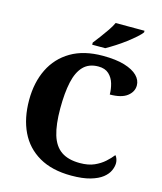

<svg xmlns="http://www.w3.org/2000/svg" viewBox="-135 -1029 959 1137"><g transform="rotate(15 345.0 -460.5)"><path d="M410 10Q292 10 212.5 -36Q133 -82 93.5 -164.5Q54 -247 54 -358Q54 -466 94.5 -548.5Q135 -631 214 -677.5Q293 -724 409 -724Q490 -724 542.5 -708Q595 -692 621.5 -665.5Q648 -639 648 -606Q648 -567 613 -540Q578 -513 507 -513Q507 -546 497.5 -579Q488 -612 464.5 -634Q441 -656 400 -656Q342 -656 308 -621Q274 -586 259.5 -519.5Q245 -453 245 -358Q245 -259 264 -196.5Q283 -134 326 -104.5Q369 -75 440 -75Q492 -75 528 -91Q564 -107 589.5 -130Q615 -153 632 -175Q639 -168 643.5 -155Q648 -142 648 -130Q648 -108 637 -83.5Q626 -59 599.5 -38Q573 -17 526.5 -3.5Q480 10 410 10ZM330 -784Q345 -803 364.5 -829Q384 -855 402.5 -882Q421 -909 431 -931H608V-921Q599 -908 576.5 -888Q554 -868 525 -846Q496 -824 465.5 -804.5Q435 -785 410 -771H330Z"/></g></svg>

Font: Noto Serif Thai ExtraBold
Style: Regular
Weight: 800
Version: Version 2.001